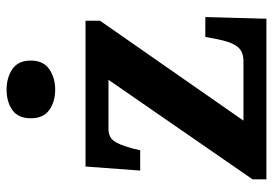

<svg xmlns="http://www.w3.org/2000/svg" viewBox="-140 -670 810 569"><g transform="rotate(-90 264.5 -385.0)"><path d="M18 0V-41L313 -468H167Q145 -468 133 -453.5Q121 -439 110 -398L104 -374H44L56 -536H488V-493L192 -68H368Q398 -68 412 -87Q426 -106 434 -149L440 -181H499L494 0ZM284 -626Q248 -626 223.5 -643.5Q199 -661 199 -698Q199 -736 223.5 -753Q248 -770 284 -770Q319 -770 344.5 -753Q370 -736 370 -698Q370 -661 344.5 -643.5Q319 -626 284 -626Z"/></g></svg>

Font: Noto Serif Toto
Style: Bold
Weight: 700
Designer: Monotype Design Team
Foundry: Monotype Imaging Inc.
Version: Version 2.001; ttfautohint (v1.8.4.7-5d5b)